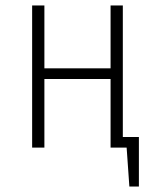

<svg xmlns="http://www.w3.org/2000/svg" viewBox="-20 -542 569 705"><path d="M431 -39H490V143H455L445 0H386V-252H143V0H98V-522H143V-291H386V-522H431Z"/></svg>

Font: Fira Sans Condensed ExtraLight
Style: Regular
Weight: 275
Width: 3
Designer: Carrois Corporate & Edenspiekermann AG
Foundry: Carrois Corporate GbR & Edenspiekermann AG
Version: Version 4.203